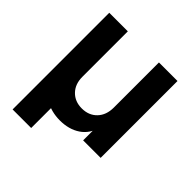

<svg xmlns="http://www.w3.org/2000/svg" viewBox="-183 -682 960 960"><g transform="rotate(45 296.5 -202.0)"><path d="M49.5 -543.5H180.8V-222Q180.8 -170.5 211.1 -139.3Q241.5 -108 290.3 -108Q340 -108 370.4 -139.8Q400.8 -171.5 400.8 -224.5V-543.5H532V0H408.2V-125.2L422.2 -105Q408 -47.8 363.6 -17.9Q319.2 12 255 12Q224.9 12 197.3 4.8Q169.8 -2.5 146.5 -16.8L180.8 -62.5V140H49.5Z"/></g></svg>

Font: Trafiko Sans Variable
Style: Regular
Weight: 400
Designer: Gumpita Rahayu / Trafiko
Foundry: Tokotype / Trafiko
Version: Version 0.001;FEAKit 1.0